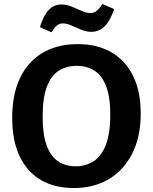

<svg xmlns="http://www.w3.org/2000/svg" viewBox="-20 -939 772 971"><path d="M352.3 12Q257.3 12 187.5 -28.3Q117.7 -68.7 79.7 -148Q41.7 -227.3 41.7 -343Q41.7 -435.7 65.7 -505.7Q89.7 -575.7 134 -622.5Q178.3 -669.3 238.8 -692.7Q299.3 -716 373 -716Q445.7 -716 504.3 -693.2Q563 -670.3 604.7 -626Q646.3 -581.7 669 -516.2Q691.7 -450.7 691.7 -365.3Q691.7 -247.7 649.2 -163.2Q606.7 -78.7 530.7 -33.3Q454.7 12 352.3 12ZM362.7 -98Q412.7 -98 452 -122.7Q491.3 -147.3 514.5 -204.5Q537.7 -261.7 537.7 -359Q537.7 -449.3 516.5 -503.7Q495.3 -558 457.2 -582Q419 -606 366.7 -606Q317 -606 278.2 -582Q239.3 -558 217.5 -501.8Q195.7 -445.7 195.7 -348Q195.7 -258.3 216 -203.5Q236.3 -148.7 273.7 -123.3Q311 -98 362.7 -98ZM239.7 -775.7 181.7 -802Q200.7 -862.7 227.2 -889.5Q253.7 -916.3 290 -916.3Q316.7 -916.3 342.8 -905.5Q369 -894.7 393.2 -883.8Q417.3 -873 436.7 -873Q454.3 -873 468.7 -883.8Q483 -894.7 497.7 -919L557 -893.3Q537 -832 508.3 -805Q479.7 -778 442 -778Q416.7 -778 390.8 -788.8Q365 -799.7 341 -810.2Q317 -820.7 297 -820.7Q280.3 -820.7 267.7 -809.8Q255 -799 239.7 -775.7Z"/></svg>

Font: Bitter Thin
Style: Regular
Weight: 100
Designer: Sol Matas, and Bitter project Authors
Foundry: Sol Matas
Version: Version 2.002